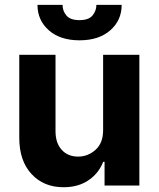

<svg xmlns="http://www.w3.org/2000/svg" viewBox="-20 -774 662 801"><path d="M410.2 -232.2V-545.5H561.4V0H416.2V-99.1H410.5Q392 -51.1 349.3 -22Q306.5 7.1 245 7.1Q162.6 7.1 111.7 -47.8Q60.7 -102.6 60.4 -198.2V-545.5H211.6V-225.1Q212 -176.8 237.6 -148.8Q263.1 -120.7 306.1 -120.7Q346.9 -120.7 378.7 -149.1Q410.5 -177.6 410.2 -232.2ZM382.1 -753.6H487.6Q487.6 -689.3 440 -647.5Q392.4 -605.8 311.8 -605.8Q231.2 -605.8 183.8 -647.5Q136.4 -689.3 136.4 -753.6H241.1Q240.8 -729 256.9 -709.5Q273.1 -690 311.8 -690Q349.8 -690 365.9 -709.3Q382.1 -728.7 382.1 -753.6Z"/></svg>

Font: Inter UI
Style: Bold
Weight: 700
Designer: Rasmus Andersson
Foundry: rsms
Version: 3.2;8d6f07862